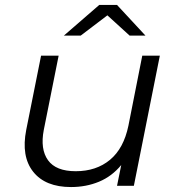

<svg xmlns="http://www.w3.org/2000/svg" viewBox="-20 -751 713 776"><path d="M267 5Q163 5 114 -57Q65 -119 86 -226L146 -526H217L157 -226Q142 -148 174 -103.5Q206 -59 286 -59Q369 -59 424.5 -105Q480 -151 499 -243L555 -526H626L521 0H453L470 -84Q432 -38 380 -16.5Q328 5 267 5ZM238 -607 381 -731H453L568 -607H504L414 -689L306 -607Z"/></svg>

Font: Montserrat
Style: Italic
Weight: 400
Italic angle: -11.3°
Designer: Julieta Ulanovsky
Foundry: Julieta Ulanovsky
Version: Version 9.000; ttfautohint (v1.8.4.7-5d5b)